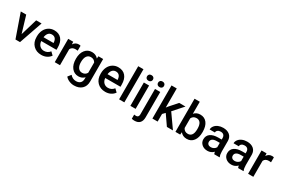

<svg xmlns="http://www.w3.org/2000/svg" viewBox="117 -2151 5518 3765"><g transform="rotate(30 2876.5 -268.5)"><path d="M247.1 -150.4 358.9 -528.3H481.4L298.3 0H195.3L10.7 -528.3H133.8Z M781.2 9.8Q668.5 9.8 598.4 -61.3Q528.3 -132.3 528.3 -250.5V-265.1Q528.3 -344.2 558.8 -406.5Q589.4 -468.8 644.5 -503.4Q699.7 -538.1 767.6 -538.1Q875.5 -538.1 934.3 -469.2Q993.2 -400.4 993.2 -274.4V-226.6H647.9Q653.3 -161.1 691.7 -123Q730 -85 788.1 -85Q869.6 -85 920.9 -150.9L984.9 -89.8Q953.1 -42.5 900.1 -16.4Q847.2 9.8 781.2 9.8ZM767.1 -442.9Q718.3 -442.9 688.2 -408.7Q658.2 -374.5 649.9 -313.5H876V-322.3Q872.1 -381.8 844.2 -412.4Q816.4 -442.9 767.1 -442.9Z M1361.8 -419.9Q1338.4 -423.8 1313.5 -423.8Q1231.9 -423.8 1203.6 -361.3V0H1085V-528.3H1198.2L1201.2 -469.2Q1244.1 -538.1 1320.3 -538.1Q1345.7 -538.1 1362.3 -531.2Z M1410.2 -268.1Q1410.2 -391.1 1468 -464.6Q1525.9 -538.1 1621.6 -538.1Q1711.9 -538.1 1763.7 -475.1L1769 -528.3H1876V-16.1Q1876 87.9 1811.3 147.9Q1746.6 208 1636.7 208Q1578.6 208 1523.2 183.8Q1467.8 159.7 1439 120.6L1495.1 49.3Q1549.8 114.3 1629.9 114.3Q1689 114.3 1723.1 82.3Q1757.3 50.3 1757.3 -11.7V-47.4Q1706.1 9.8 1620.6 9.8Q1527.8 9.8 1469 -64Q1410.2 -137.7 1410.2 -268.1ZM1528.3 -257.8Q1528.3 -178.2 1560.8 -132.6Q1593.3 -86.9 1650.9 -86.9Q1722.7 -86.9 1757.3 -148.4V-380.9Q1723.6 -440.9 1651.9 -440.9Q1593.3 -440.9 1560.8 -394.5Q1528.3 -348.1 1528.3 -257.8Z M2230.5 9.8Q2117.7 9.8 2047.6 -61.3Q1977.5 -132.3 1977.5 -250.5V-265.1Q1977.5 -344.2 2008.1 -406.5Q2038.6 -468.8 2093.8 -503.4Q2148.9 -538.1 2216.8 -538.1Q2324.7 -538.1 2383.5 -469.2Q2442.4 -400.4 2442.4 -274.4V-226.6H2097.2Q2102.5 -161.1 2140.9 -123Q2179.2 -85 2237.3 -85Q2318.8 -85 2370.1 -150.9L2434.1 -89.8Q2402.3 -42.5 2349.4 -16.4Q2296.4 9.8 2230.5 9.8ZM2216.3 -442.9Q2167.5 -442.9 2137.5 -408.7Q2107.4 -374.5 2099.1 -313.5H2325.2V-322.3Q2321.3 -381.8 2293.5 -412.4Q2265.6 -442.9 2216.3 -442.9Z M2660.6 0H2542V-750H2660.6Z M2916 0H2797.4V-528.3H2916ZM2790 -665.5Q2790 -692.9 2807.4 -710.9Q2824.7 -729 2856.9 -729Q2889.2 -729 2906.7 -710.9Q2924.3 -692.9 2924.3 -665.5Q2924.3 -638.7 2906.7 -620.8Q2889.2 -603 2856.9 -603Q2824.7 -603 2807.4 -620.8Q2790 -638.7 2790 -665.5Z M3168.9 -528.3V46.9Q3168.9 127.9 3128.7 170.7Q3088.4 213.4 3010.7 213.4Q2978 213.4 2947.8 205.1V111.3Q2966.3 115.7 2989.7 115.7Q3048.8 115.7 3050.3 51.3V-528.3ZM3040 -665.5Q3040 -692.9 3057.4 -710.9Q3074.7 -729 3106.9 -729Q3139.2 -729 3156.7 -710.9Q3174.3 -692.9 3174.3 -665.5Q3174.3 -638.7 3156.7 -620.8Q3139.2 -603 3106.9 -603Q3074.7 -603 3057.4 -620.8Q3040 -638.7 3040 -665.5Z M3467.3 -226.6 3414.6 -172.4V0H3295.9V-750H3414.6V-317.4L3451.7 -363.8L3597.7 -528.3H3740.2L3543.9 -308.1L3761.2 0H3624Z M4281.2 -258.8Q4281.2 -135.7 4226.3 -63Q4171.4 9.8 4075.2 9.8Q3982.4 9.8 3930.7 -57.1L3924.8 0H3817.4V-750H3936V-477.5Q3987.3 -538.1 4074.2 -538.1Q4170.9 -538.1 4226.1 -466.3Q4281.2 -394.5 4281.2 -265.6ZM4162.6 -269Q4162.6 -355 4132.3 -397.9Q4102.1 -440.9 4044.4 -440.9Q3967.3 -440.9 3936 -373.5V-155.8Q3967.8 -86.9 4045.4 -86.9Q4101.1 -86.9 4131.3 -128.4Q4161.6 -169.9 4162.6 -253.9Z M4696.3 0Q4688.5 -15.1 4682.6 -49.3Q4626 9.8 4543.9 9.8Q4464.4 9.8 4414.1 -35.6Q4363.8 -81.1 4363.8 -147.9Q4363.8 -232.4 4426.5 -277.6Q4489.3 -322.8 4606 -322.8H4678.7V-357.4Q4678.7 -398.4 4655.8 -423.1Q4632.8 -447.8 4585.9 -447.8Q4545.4 -447.8 4519.5 -427.5Q4493.7 -407.2 4493.7 -376H4375Q4375 -419.4 4403.8 -457.3Q4432.6 -495.1 4482.2 -516.6Q4531.7 -538.1 4592.8 -538.1Q4685.5 -538.1 4740.7 -491.5Q4795.9 -444.8 4797.4 -360.4V-122.1Q4797.4 -50.8 4817.4 -8.3V0ZM4565.9 -85.4Q4601.1 -85.4 4632.1 -102.5Q4663.1 -119.6 4678.7 -148.4V-248H4614.7Q4548.8 -248 4515.6 -225.1Q4482.4 -202.1 4482.4 -160.2Q4482.4 -126 4505.1 -105.7Q4527.8 -85.4 4565.9 -85.4Z M5237.3 0Q5229.5 -15.1 5223.6 -49.3Q5167 9.8 5085 9.8Q5005.4 9.8 4955.1 -35.6Q4904.8 -81.1 4904.8 -147.9Q4904.8 -232.4 4967.5 -277.6Q5030.3 -322.8 5147 -322.8H5219.7V-357.4Q5219.7 -398.4 5196.8 -423.1Q5173.8 -447.8 5127 -447.8Q5086.4 -447.8 5060.5 -427.5Q5034.7 -407.2 5034.7 -376H4916Q4916 -419.4 4944.8 -457.3Q4973.6 -495.1 5023.2 -516.6Q5072.8 -538.1 5133.8 -538.1Q5226.6 -538.1 5281.7 -491.5Q5336.9 -444.8 5338.4 -360.4V-122.1Q5338.4 -50.8 5358.4 -8.3V0ZM5106.9 -85.4Q5142.1 -85.4 5173.1 -102.5Q5204.1 -119.6 5219.7 -148.4V-248H5155.8Q5089.8 -248 5056.6 -225.1Q5023.4 -202.1 5023.4 -160.2Q5023.4 -126 5046.1 -105.7Q5068.8 -85.4 5106.9 -85.4Z M5739.3 -419.9Q5715.8 -423.8 5690.9 -423.8Q5609.4 -423.8 5581.1 -361.3V0H5462.4V-528.3H5575.7L5578.6 -469.2Q5621.6 -538.1 5697.8 -538.1Q5723.1 -538.1 5739.7 -531.2Z"/></g></svg>

Font: Roboto-o Medium
Style: Regular
Weight: 500
Designer: Google
Version: Version 2.134; 2016; ttfautohint (v1.6)